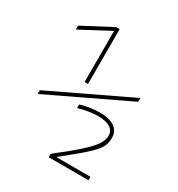

<svg xmlns="http://www.w3.org/2000/svg" viewBox="-175 -850 901 970"><g transform="rotate(30 275.0 -365.0)"><path d="M220 -415V-711H216L49 -622V-645L220 -735H240V-415ZM253 -15Q336 -80 381 -120.5Q426 -161 443.5 -188.5Q461 -216 461 -240Q461 -269 436.5 -284.5Q412 -300 365 -300Q340 -300 309.5 -295Q279 -290 253 -282V-303Q278 -311 308 -315.5Q338 -320 365 -320Q421 -320 451 -299Q481 -278 481 -240Q481 -219 475 -200Q469 -181 450 -158.5Q431 -136 392.5 -103Q354 -70 290 -19V-15H485V5H253ZM45 -244V-266L505 -486V-464Z"/></g></svg>

Font: M PLUS Code Latin SemiExpanded Thin
Style: Regular
Weight: 250
Width: 6
Designer: Coji Morishita
Foundry: UNDERFOREST DESIGN
Version: Version 1.002; ttfautohint (v1.8.3)